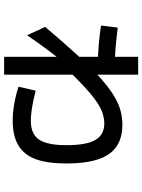

<svg xmlns="http://www.w3.org/2000/svg" viewBox="99 -769 682 920"><g transform="rotate(90 440.0 -309.0)"><path d="M395.6 -56.7 414.4 -138.9Q435.6 -133.3 461.7 -127.8Q487.8 -122.2 513.9 -118.9Q540 -115.6 558.9 -115.6Q621.1 -115.6 648.3 -154.4Q675.6 -193.3 675.6 -286.7Q675.6 -382.2 650.6 -425Q625.6 -467.8 572.2 -467.8Q546.7 -467.8 519.4 -458.3Q492.2 -448.9 460.6 -426.1Q428.9 -403.3 387.8 -365Q346.7 -326.7 294.4 -270L280 -273.3Q248.9 -236.7 215.6 -191.7Q182.2 -146.7 148.9 -97.8L108.9 -184.4Q183.3 -272.2 240.6 -335Q297.8 -397.8 344.4 -440.6Q391.1 -483.3 430 -508.3Q468.9 -533.3 504.4 -543.9Q540 -554.4 576.7 -554.4Q641.1 -554.4 682.2 -526.1Q723.3 -497.8 743.3 -438.3Q763.3 -378.9 763.3 -286.7Q763.3 -195.6 742.8 -139.4Q722.2 -83.3 676.7 -56.1Q631.1 -28.9 558.9 -28.9Q520 -28.9 478.3 -36.1Q436.7 -43.3 395.6 -56.7ZM252.2 12.2V-630H337.8V12.2ZM287.8 -436.7Q268.9 -436.7 245 -437.8Q221.1 -438.9 195 -441.1Q168.9 -443.3 145.6 -446.1Q122.2 -448.9 102.2 -452.2L112.2 -532.2Q131.1 -530 154.4 -527.2Q177.8 -524.4 203.3 -522.2Q228.9 -520 253.3 -518.9Q277.8 -517.8 296.7 -517.8Z"/></g></svg>

Font: Paperlogy 5 Medium
Style: Regular
Weight: 500
Designer: redesigned by Lee Juim, glyphs from Gmarket Sans & Montserrat
Foundry: PT&
Version: Version 1.001